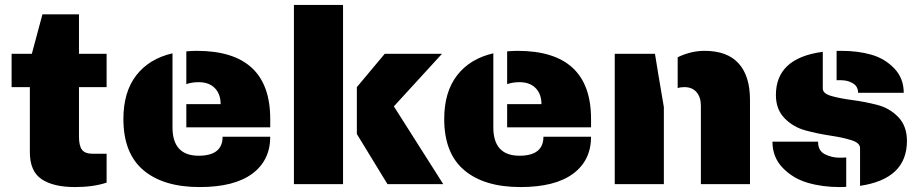

<svg xmlns="http://www.w3.org/2000/svg" viewBox="-20 -746 3729 778"><path d="M300 -688V-528H412V-393H300V-192Q300 -156 312 -139.5Q324 -123 356 -123H412V-6Q358 12 284 12Q196 12 148.5 -20Q101 -52 101 -129V-393H27V-528H109L152 -688Z M777 -540Q1075 -540 1075 -264V-230H735V-324H874Q874 -365 850.5 -389Q827 -413 785 -413Q757 -413 735 -405V-538Q763 -540 777 -540ZM679 -530V-230Q679 -115 785 -115Q882 -115 882 -192H1075Q1075 -96 1002 -42Q929 12 789 12Q642 12 561 -56.5Q480 -125 480 -264Q480 -373 532 -440.5Q584 -508 679 -530Z M1426 -393 1539 -528H1771L1576 -315L1776 0H1550L1426 -203ZM1370 0H1171V-726H1370Z M2077 -540Q2375 -540 2375 -264V-230H2035V-324H2174Q2174 -365 2150.5 -389Q2127 -413 2085 -413Q2057 -413 2035 -405V-538Q2063 -540 2077 -540ZM1979 -530V-230Q1979 -115 2085 -115Q2182 -115 2182 -192H2375Q2375 -96 2302 -42Q2229 12 2089 12Q1942 12 1861 -56.5Q1780 -125 1780 -264Q1780 -373 1832 -440.5Q1884 -508 1979 -530Z M2835 -540Q2780 -540 2726 -514V-389Q2737 -393 2753 -393Q2785 -393 2802.5 -372.5Q2820 -352 2820 -318V0H3019V-342Q3019 -438 2973 -489Q2927 -540 2835 -540ZM2670 -312 2647 -448 2634 -528H2471V0H2670V-310Z M3389 -540Q3456 -540 3510.5 -524.5Q3565 -509 3603.5 -469Q3642 -429 3642 -370H3457Q3457 -399 3431 -411Q3413 -421 3386 -421H3370V-540ZM3314 -536V-387Q3314 -367 3349 -357Q3384 -347 3434 -340.5Q3484 -334 3534.5 -321Q3585 -308 3620 -271.5Q3655 -235 3655 -175Q3655 -21 3465 7V-146Q3465 -167 3430 -178Q3395 -189 3344.5 -196.5Q3294 -204 3244 -217.5Q3194 -231 3159 -267Q3124 -303 3124 -361Q3124 -511 3314 -536ZM3409 11Q3400 12 3382 12Q3312 12 3252.5 -5.5Q3193 -23 3151.5 -66Q3110 -109 3110 -172H3295V-168Q3296 -134 3323.5 -120.5Q3351 -107 3382 -107Q3399 -107 3409 -108Z"/></svg>

Font: Archicoco
Style: Regular
Weight: 400
Designer: Hector Gatti
Foundry: Hector Gatti
Version: 1.002